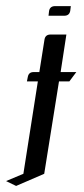

<svg xmlns="http://www.w3.org/2000/svg" viewBox="-21 -426 277 634"><path d="M-1 171.9 56.2 147.9 104 -157.2H67.9L70.8 -171.9Q73.7 -188 89.8 -188H108.9L126 -295.9Q128.9 -312 146 -312H198.2L179.2 -188H231L208 -157.2H173.8L125 147.9L32.2 188ZM139.2 -374 141.1 -390.1Q144 -405.8 161.1 -405.8H212.9L210.9 -390.1Q208 -374 190.9 -374Z"/></svg>

Font: Hhenum
Style: Italic
Weight: 400
Designer: T. Christopher White
Version: Version 1.0